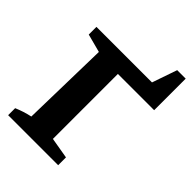

<svg xmlns="http://www.w3.org/2000/svg" viewBox="-228 -900 1007 1007"><g transform="rotate(45 275.0 -397.0)"><path d="M481 -794H544V-560H275V-78L392 -58V0H21V-52Q65 -71 112 -81L123 -571L21 -598V-655H433Z"/></g></svg>

Font: Piazzolla SC
Style: Bold
Weight: 700
Designer: Juan Pablo del Peral
Foundry: Huerta Tipografica
Version: Version 1.330